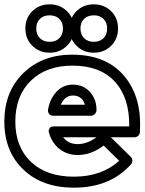

<svg xmlns="http://www.w3.org/2000/svg" viewBox="-32 -826 661 878"><path d="M-12.2 -270Q-12.2 -406.7 74.5 -491.5Q161.1 -576.2 299.8 -576.2Q304.2 -576.2 312.7 -575.7Q321.3 -575.2 325.2 -575.2Q466.8 -566.9 542 -471.2Q617.2 -375.5 607.9 -222.2Q607.4 -211.9 599.9 -205.1Q592.3 -198.2 583 -198.2H475.1L565.9 -108.9Q573.2 -101.6 573.2 -91.3Q573.2 -81.1 566.9 -74.2Q471.2 32.2 306.2 32.2Q161.1 32.2 74.5 -50.8Q-12.2 -133.8 -12.2 -270ZM38.1 -270Q38.1 -154.3 109.1 -86.2Q180.2 -18.1 306.2 -18.1Q432.6 -18.1 513.2 -90.8L441.9 -160.2Q385.3 -117.2 323.2 -117.2Q276.4 -117.2 241.7 -143.6Q207 -169.9 192.9 -215.8Q189 -225.6 191.4 -231.9Q193.8 -238.3 196 -241.5Q198.2 -244.6 203.9 -246.1Q209.5 -247.6 211.7 -247.8Q213.9 -248 216.3 -248H216.8H559.1Q560.5 -379.4 493.2 -452.6Q425.8 -525.9 299.8 -525.9Q179.7 -525.9 108.9 -456.8Q38.1 -387.7 38.1 -270ZM84 -695.8Q84 -743.7 115.7 -774.9Q147.5 -806.2 194.8 -806.2Q242.2 -806.2 274.2 -774.9Q306.2 -743.7 306.2 -695.8Q306.2 -648.4 274.2 -616.7Q242.2 -585 194.8 -585Q147.5 -585 115.7 -616.7Q84 -648.4 84 -695.8ZM133.8 -695.8Q133.8 -668 150.4 -651.4Q167 -634.8 194.8 -634.8Q222.7 -634.8 239.3 -651.4Q255.9 -668 255.9 -695.8Q255.9 -723.1 239.3 -739.5Q222.7 -755.9 194.8 -755.9Q167 -755.9 150.4 -739.5Q133.8 -723.1 133.8 -695.8ZM188 -326.2Q196.8 -375 226.8 -407Q256.8 -439 301.8 -439Q349.1 -439 379.6 -405Q410.2 -371.1 409.2 -321.8Q409.2 -312.5 401.6 -304.7Q394 -296.9 383.8 -296.9H212.9Q200.7 -296.9 194.6 -303.2Q188.5 -309.6 187.7 -315.2Q187 -320.8 188 -326.2ZM246.1 -347.2H356Q351.1 -367.2 336.7 -378.2Q322.3 -389.2 301.8 -389.2Q264.6 -389.2 246.1 -347.2ZM256.8 -198.2Q280.8 -167 323.2 -167Q365.7 -167 409.2 -198.2ZM286.1 -695.8Q286.1 -743.7 317.9 -774.9Q349.6 -806.2 397 -806.2Q444.3 -806.2 476.1 -774.9Q507.8 -743.7 507.8 -695.8Q507.8 -648.4 476.1 -616.7Q444.3 -585 397 -585Q349.6 -585 317.9 -616.7Q286.1 -648.4 286.1 -695.8ZM335.9 -695.8Q335.9 -668 352.5 -651.4Q369.1 -634.8 397 -634.8Q424.8 -634.8 441.4 -651.4Q458 -668 458 -695.8Q458 -723.1 441.4 -739.5Q424.8 -755.9 397 -755.9Q369.1 -755.9 352.5 -739.5Q335.9 -723.1 335.9 -695.8Z"/></svg>

Font: Trueno ExtraBold Outline
Style: Regular
Weight: 800
Width: 6
Designer: Julieta Ulanovsky
Foundry: Julieta Ulanovsky
Version: Version 3.001b | FøM Fix